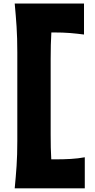

<svg xmlns="http://www.w3.org/2000/svg" viewBox="-20 -912 531 1077"><path d="M62.5 144.5Q68.8 79.6 73 18.6Q77.1 -42.5 77.1 -120.6V-618.7Q77.1 -699.2 73 -762.2Q68.8 -825.2 62.5 -892.1H451.2V-718.3Q415.5 -723.1 375 -726.6Q334.5 -730 279.3 -730H268.1Q266.1 -695.8 265.1 -659.4Q264.2 -623 264.2 -582V-157.2Q264.2 -118.7 264.9 -84.5Q265.6 -50.3 267.6 -18.1H290.5Q335.9 -18.1 377.2 -20.5Q418.5 -22.9 455.6 -29.8V144.5Z"/></svg>

Font: Pinar-DS1-FD ExtraBold
Style: Regular
Weight: 800
Designer: Amin Abedi
Version: Version 2.000